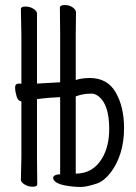

<svg xmlns="http://www.w3.org/2000/svg" viewBox="-20 -731 540 763"><path d="M301 12Q284 12 266 10Q209 4 196 -13Q191 -20 191 -23Q191 -35 211 -38H219V-345Q176 -343 150 -340L127 -337V-105L128 1Q128 11 110 11Q92 11 77.5 2Q63 -7 63 -17L65 -106V-328Q51 -330 46 -348Q40 -368 40 -383.5Q40 -399 56 -399H57L65 -398V-589L63 -695Q63 -705 81 -705Q99 -705 113 -696Q127 -687 127 -677V-399H130Q143 -400 219 -404V-604L218 -700Q218 -711 237 -711Q256 -711 269 -701.5Q282 -692 282 -682L281 -593V-413Q305 -421 337 -421Q407 -421 440 -363.5Q473 -306 473 -222Q473 -168 459 -123Q445 -78 419.5 -45Q394 -12 366 -2Q324 12 301 12ZM281 -41Q349 -41 385 -101Q414 -148 414 -219Q414 -315 372 -348Q358 -359 343 -359Q310 -359 281 -348Z"/></svg>

Font: LXGW WenKai Mono TC
Style: Regular
Weight: 400
Designer: LXGW / Fontworks Inc.
Foundry: LXGW / Fontworks Inc.
Version: Version 1.330